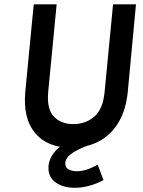

<svg xmlns="http://www.w3.org/2000/svg" viewBox="-20 -669 661 888"><path d="M310 14Q198.2 14 142 -54Q85.8 -122 97 -245L136 -649H242L203 -245Q195.6 -165 228.9 -130Q262.2 -95.1 319 -95.1Q376.7 -95.1 416.6 -130Q456.6 -165 463.9 -245L502.9 -649H608.9L571 -245Q563.1 -163 529.4 -105Q495.6 -47 439.8 -16.5Q384 14 310 14ZM458.8 163.9Q426.6 181.1 392.7 190.3Q358.8 199.5 326.1 199.5Q273.3 199.5 238.6 175.5Q204 151.5 204 107.2Q204 70.9 230.2 36.6Q256.4 2.4 307.4 -18.5L394.5 1Q342.5 19.3 312.2 40.5Q281.9 61.6 281.9 87.5Q281.9 107.3 298.4 115.2Q314.9 123 335.4 123Q357 123 379.4 116Q401.8 108.9 432 92.8Z"/></svg>

Font: Karla
Style: Italic
Weight: 400
Italic angle: -8°
Designer: Jonathan Pinhorn
Version: Version 2.004;gftools[0.9.33]